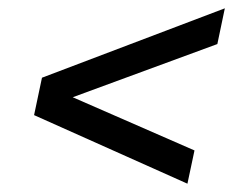

<svg xmlns="http://www.w3.org/2000/svg" viewBox="-20 -484 590 462"><path d="M62 -207 431 -42 448 -122 155 -250 503 -378 521 -464 81 -297Z"/></svg>

Font: Saira UNSAM Medium Italic
Style: Regular
Weight: 500
Italic angle: -12°
Designer: Hector Gatti with collaboration of the Omnibus-Type team
Foundry: Omnibus-Type
Version: Version 0.072;PS 000.072;hotconv 1.0.88;makeotf.lib2.5.64775